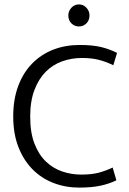

<svg xmlns="http://www.w3.org/2000/svg" viewBox="-20 -842 584 871"><path d="M348 -50Q397 -50 429.5 -59Q462 -68 491 -82L508 -24Q475 -8 435.5 0.5Q396 9 339 9Q277 9 222.5 -12Q168 -33 127.5 -74Q87 -115 63.5 -175Q40 -235 40 -314Q40 -391 62.5 -451.5Q85 -512 125.5 -553.5Q166 -595 221 -616.5Q276 -638 341 -638Q400 -638 439 -628.5Q478 -619 511 -602L494 -546Q459 -563 426.5 -571Q394 -579 352 -579Q305 -579 262.5 -564Q220 -549 188 -517Q156 -485 136.5 -434.5Q117 -384 117 -313Q117 -240 136.5 -190Q156 -140 188.5 -109Q221 -78 262.5 -64Q304 -50 348 -50ZM290 -772Q290 -792 304 -807Q318 -822 338 -822Q358 -822 372 -807Q386 -792 386 -772Q386 -750 372 -736Q358 -722 338 -722Q318 -722 304 -736Q290 -750 290 -772Z"/></svg>

Font: Mukta Vaani Light
Style: Regular
Weight: 300
Designer: Noopur Datye, Girish Dalvi, Yashodeep Gholap, Pallavi Karambelkar
Foundry: Ek Type
Version: Version 2.538;PS 1.000;hotconv 16.6.51;makeotf.lib2.5.65220;